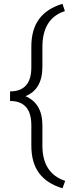

<svg xmlns="http://www.w3.org/2000/svg" viewBox="-20 -800 370 1017"><path d="M311 197.3Q229 172.9 187.5 117.7Q146 62.5 146 -28.8V-136.7Q146 -265.1 33.2 -265.1V-315.9Q146 -315.9 146 -443.4V-555.2Q146.5 -644.5 187.5 -699.7Q228.5 -754.9 311 -779.8L323.7 -741.2Q204.6 -703.1 204.6 -550.3V-446.3Q204.6 -326.2 114.7 -290.5Q204.6 -252.9 204.6 -135.3V-23.9Q206.5 118.7 325.2 158.2Z"/></svg>

Font: RobotoDraft Light
Style: Regular
Weight: 300
Version: Version 2.001151; 2014